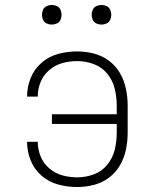

<svg xmlns="http://www.w3.org/2000/svg" viewBox="-20 -745 616 773"><path d="M291 8Q324 8 357.5 -0.5Q391 -9 418.5 -29.5Q446 -50 463 -79.5Q480 -109 487 -142.5Q494 -176 494 -210V-320Q494 -354 487 -387.5Q480 -421 463 -450.5Q446 -480 418.5 -500.5Q391 -521 357.5 -529.5Q324 -538 291 -538Q252 -538 214.5 -528Q177 -518 147.5 -492.5Q118 -467 103.5 -431Q89 -395 89 -356H132Q132 -387 143.5 -415Q155 -443 178.5 -463Q202 -483 231 -491Q260 -499 291 -499Q325 -499 357.5 -487Q390 -475 412 -448Q434 -421 442 -387.5Q450 -354 450 -320V-285H189V-246H450V-210Q450 -176 442 -142.5Q434 -109 412 -82Q390 -55 357.5 -43Q325 -31 291 -31Q260 -31 231 -39Q202 -47 178.5 -67Q155 -87 143.5 -115.5Q132 -144 132 -174H89Q89 -135 103.5 -99Q118 -63 147.5 -37.5Q177 -12 214.5 -2Q252 8 291 8ZM388 -646Q399 -646 409 -650.5Q419 -655 423.5 -665Q428 -675 428 -685Q428 -696 423.5 -706Q419 -716 409 -720.5Q399 -725 388 -725Q378 -725 368 -720.5Q358 -716 353.5 -706Q349 -696 349 -685Q349 -675 353.5 -665Q358 -655 368 -650.5Q378 -646 388 -646ZM188 -646Q199 -646 209 -650.5Q219 -655 223.5 -665Q228 -675 228 -685Q228 -696 223.5 -706Q219 -716 209 -720.5Q199 -725 188 -725Q178 -725 168 -720.5Q158 -716 153.5 -706Q149 -696 149 -685Q149 -675 153.5 -665Q158 -655 168 -650.5Q178 -646 188 -646Z"/></svg>

Font: Iosevka Sparkle Extralight
Style: Regular
Weight: 200
Designer: Belleve Invis
Foundry: Belleve Invis
Version: Version 4.5.0; ttfautohint (v1.8.3)